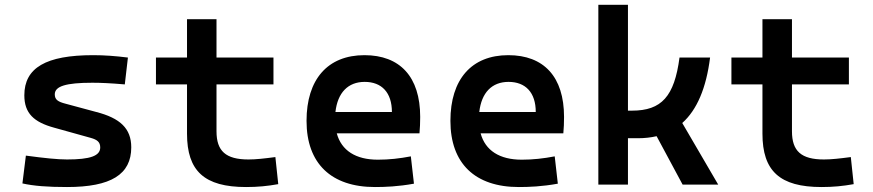

<svg xmlns="http://www.w3.org/2000/svg" viewBox="-20 -752 3556 782"><path d="M252.9 9.8C432.1 9.8 514.6 -41.5 514.6 -151.9C514.6 -229 468.8 -271 372.1 -295.9L247.1 -329.6C216.8 -337.4 203.1 -345.7 203.1 -367.7C203.1 -400.9 248.5 -415 356.4 -415C390.1 -415 431.6 -413.1 488.3 -408.2L501 -517.6C450.7 -523.9 405.8 -527.3 359.4 -527.3C167.5 -527.3 79.1 -476.1 79.1 -363.8C79.1 -290.5 118.2 -254.4 200.7 -231.9L349.6 -190.4C376 -183.1 388.2 -173.3 388.2 -151.4C388.2 -117.2 347.7 -102.5 252.9 -102.5C215.3 -102.5 161.6 -107.9 85.4 -118.2L71.3 -4.9C117.2 5.4 174.3 9.8 252.9 9.8Z M982.4 9.8C1029.8 9.8 1069.3 5.9 1113.3 -2L1101.6 -112.3C1056.6 -106.4 1022.9 -102.5 992.2 -102.5C899.4 -102.5 861.8 -136.7 861.8 -217.3V-408.2H1093.8V-517.6H861.8V-673.8H741.7V-517.6H615.2V-408.2H741.7V-207.5C741.7 -55.7 812 9.8 982.4 9.8Z M1507.3 9.8C1548.3 9.8 1601.6 7.8 1666 -3.9L1653.3 -115.2C1607.9 -106.4 1564.5 -101.6 1519 -101.6C1429.2 -101.6 1370.6 -138.7 1351.6 -209H1688.5C1690.4 -230 1691.4 -251.5 1691.4 -275.9C1691.4 -439.5 1608.9 -527.3 1464.4 -527.3C1314.5 -527.3 1228.5 -428.7 1228.5 -259.8C1228.5 -85.9 1329.1 9.8 1507.3 9.8ZM1346.2 -295.9C1355 -374.5 1397.5 -418.5 1465.3 -418.5C1534.7 -418.5 1576.2 -375 1576.2 -295.9Z M2093.3 9.8C2134.3 9.8 2187.5 7.8 2252 -3.9L2239.3 -115.2C2193.8 -106.4 2150.4 -101.6 2105 -101.6C2015.1 -101.6 1956.5 -138.7 1937.5 -209H2274.4C2276.4 -230 2277.3 -251.5 2277.3 -275.9C2277.3 -439.5 2194.8 -527.3 2050.3 -527.3C1900.4 -527.3 1814.5 -428.7 1814.5 -259.8C1814.5 -85.9 1915 9.8 2093.3 9.8ZM1932.1 -295.9C1940.9 -374.5 1983.4 -418.5 2051.3 -418.5C2120.6 -418.5 2162.1 -375 2162.1 -295.9Z M2417 0H2537.6V-189H2578.1C2605.5 -189 2630.9 -191.9 2654.3 -197.3L2760.3 0H2905.3L2758.8 -251C2818.8 -304.7 2856.4 -393.1 2872.1 -517.6H2747.6C2726.6 -359.4 2674.8 -301.3 2553.7 -301.3H2537.6V-732.4H2417Z M3326.2 9.8C3373.5 9.8 3413.1 5.9 3457 -2L3445.3 -112.3C3400.4 -106.4 3366.7 -102.5 3335.9 -102.5C3243.2 -102.5 3205.6 -136.7 3205.6 -217.3V-408.2H3437.5V-517.6H3205.6V-673.8H3085.4V-517.6H2959V-408.2H3085.4V-207.5C3085.4 -55.7 3155.8 9.8 3326.2 9.8Z"/></svg>

Font: Cascadia Code PL SemiBold
Style: Regular
Weight: 600
Monospace: yes
Designer: Aaron Bell
Foundry: Saja Typeworks
Version: Version 2404.023